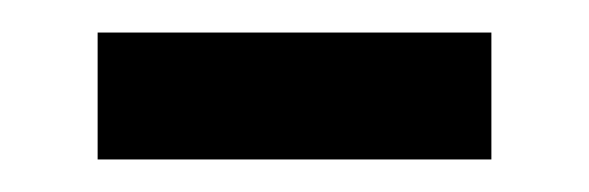

<svg xmlns="http://www.w3.org/2000/svg" viewBox="-20 -342 362 118"><path d="M40 -244V-322H282V-244Z"/></svg>

Font: kannada115
Style: Book
Weight: 400
Designer: Jelle Bosma - Monotype Design Team
Foundry: Monotype Imaging Inc.
Version: Version 2.003